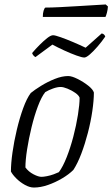

<svg xmlns="http://www.w3.org/2000/svg" viewBox="-20 -841 504 861"><path d="M132 0Q113 0 91.5 -12Q70 -24 53 -41Q36 -58 29 -72Q29 -108 36 -157.5Q43 -207 55.5 -259.5Q68 -312 84 -356Q100 -400 118 -424Q135 -438 164 -456Q193 -474 225.5 -487Q258 -500 286 -500Q302 -500 328 -487Q354 -474 375.5 -457Q397 -440 401 -426Q401 -391 394 -343Q387 -295 374 -245Q361 -195 344.5 -151.5Q328 -108 309 -79Q289 -59 258.5 -41Q228 -23 195 -11.5Q162 0 132 0ZM166 -48Q175 -48 190.5 -51Q206 -54 221 -59.5Q236 -65 244 -69Q262 -93 279 -136Q296 -179 309 -229Q322 -279 329.5 -326Q337 -373 337 -403Q333 -414 317 -425Q301 -436 282.5 -443.5Q264 -451 252 -451Q237 -451 217.5 -444Q198 -437 183 -428Q166 -407 150 -364.5Q134 -322 121.5 -270.5Q109 -219 101.5 -171Q94 -123 94 -90Q108 -71 130 -59.5Q152 -48 166 -48ZM358 -583Q348 -583 323 -592Q298 -601 268.5 -614.5Q239 -628 215 -641L139 -585Q128 -591 124 -603Q139 -621 157.5 -639.5Q176 -658 192 -670.5Q208 -683 218 -683Q227 -683 252.5 -674Q278 -665 308.5 -652Q339 -639 364 -627L436 -691Q443 -690 447 -685.5Q451 -681 452 -677Q437 -655 418.5 -633.5Q400 -612 383.5 -597.5Q367 -583 358 -583ZM172 -765Q172 -782 175.5 -793Q179 -804 183 -807Q210 -807 249 -809Q288 -811 329 -813.5Q370 -816 403.5 -818Q437 -820 454 -821L464 -812Q463 -797 459.5 -784Q456 -771 453 -765Z"/></svg>

Font: Texturina 72pt 72pt ExtraLight
Style: Italic
Weight: 200
Italic angle: -11°
Designer: Guillermo Torres Carreño
Foundry: Omnibus-Type
Version: Version 1.002; ttfautohint (v1.8.3)